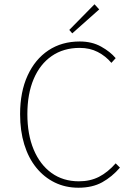

<svg xmlns="http://www.w3.org/2000/svg" viewBox="-20 -866 640 898"><path d="M347 12Q286 12 236 -12.5Q186 -37 149.5 -82Q113 -127 93.5 -190.5Q74 -254 74 -332Q74 -436 109 -512.5Q144 -589 206.5 -630.5Q269 -672 353 -672Q410 -672 453 -648Q496 -624 521 -594L501 -572Q474 -604 437 -623Q400 -642 353 -642Q277 -642 222 -604Q167 -566 137.5 -496.5Q108 -427 108 -332Q108 -237 137.5 -166.5Q167 -96 221 -57Q275 -18 349 -18Q402 -18 443 -39Q484 -60 521 -102L541 -82Q504 -39 458 -13.5Q412 12 347 12ZM318 -710 304 -726 422 -846 444 -822Z"/></svg>

Font: Source Code Pro ExtraLight ExtraLight
Style: Regular
Weight: 250
Monospace: yes
Version: Version 1.018;hotconv 1.0.116;makeotfexe 2.5.65601